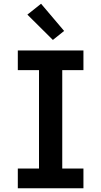

<svg xmlns="http://www.w3.org/2000/svg" viewBox="-20 -1004 540 1024"><path d="M75 0V-105H188V-630H75V-735H425V-630H312V-105H425V0ZM262 -791 126 -926 199 -984 322 -839Z"/></svg>

Font: Iosevka Curly Slab Extrabold
Style: Regular
Weight: 800
Monospace: yes
Designer: Belleve Invis
Foundry: Belleve Invis
Version: Version 22.1.2; ttfautohint (v1.8.4)